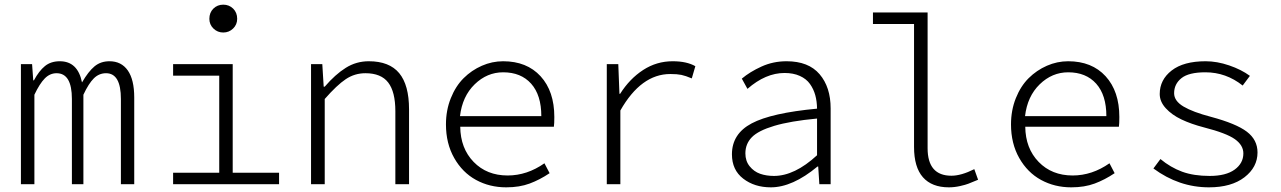

<svg xmlns="http://www.w3.org/2000/svg" viewBox="-20 -782 5436 815"><path d="M68.8 0V-509.8H116.2L121.1 -440.9H124Q145.5 -481 170.7 -501.5Q195.8 -522 233.9 -522Q310.1 -522 328.1 -432.1Q355 -478.5 381.1 -500.2Q407.2 -522 444.8 -522Q495.1 -522 522.5 -482.9Q549.8 -443.8 549.8 -368.2V0H493.2V-361.8Q493.2 -471.2 430.2 -471.2Q400.4 -471.2 378.4 -449.5Q356.4 -427.7 334 -379.9V0H285.2V-361.8Q285.2 -471.2 220.2 -471.2Q191.9 -471.2 170.2 -449.2Q148.4 -427.2 126 -379.9V0Z M868.7 -702.1Q868.7 -728.5 885.7 -745.4Q902.8 -762.2 927.7 -762.2Q952.6 -762.2 969.7 -745.4Q986.8 -728.5 986.8 -702.1Q986.8 -677.7 969.5 -660.9Q952.1 -644 927.7 -644Q903.3 -644 886 -660.9Q868.7 -677.7 868.7 -702.1ZM714.8 0V-48.8H910.6V-460.9H714.8V-509.8H967.8V-48.8H1164.6V0Z M1300.3 0V-509.8H1348.1L1354 -414.1H1358.4Q1403.3 -466.3 1447.8 -494.1Q1492.2 -522 1545.4 -522Q1632.8 -522 1674.6 -471.4Q1716.3 -420.9 1716.3 -317.9V0H1658.2V-310.1Q1658.2 -392.1 1627.9 -431.6Q1597.7 -471.2 1531.2 -471.2Q1485.4 -471.2 1447.8 -446Q1410.2 -420.9 1358.4 -361.8V0Z M2128.9 13.2Q2058.1 13.2 2000.5 -18.3Q1942.9 -49.8 1908 -111.3Q1873 -172.9 1873 -253.9Q1873 -314 1893.6 -365.2Q1914.1 -416.5 1948 -450.2Q1981.9 -483.9 2025.4 -502.9Q2068.8 -522 2115.7 -522Q2216.3 -522 2274.7 -458.3Q2333 -394.5 2333 -285.2Q2333 -257.3 2331.1 -244.1H1933.6Q1934.6 -152.3 1990.5 -94.7Q2046.4 -37.1 2134.8 -37.1Q2217.3 -37.1 2291 -88.9L2313 -46.9Q2271.5 -19 2228.3 -2.9Q2185.1 13.2 2128.9 13.2ZM1932.6 -289.1H2277.8Q2277.8 -378.4 2234.6 -426.8Q2191.4 -475.1 2115.7 -475.1Q2047.4 -475.1 1994.9 -424.1Q1942.4 -373 1932.6 -289.1Z M2555.7 0V-509.8H2604.5L2609.4 -383.8H2612.3Q2652.8 -447.8 2710 -484.9Q2767.1 -522 2835.4 -522Q2895 -522 2931.6 -501L2916.5 -449.2Q2890.1 -460.4 2872.3 -464.1Q2854.5 -467.8 2825.2 -467.8Q2701.2 -467.8 2613.3 -313V0Z M3252 13.2Q3182.6 13.2 3134.8 -23.7Q3086.9 -60.5 3086.9 -127Q3086.9 -213.9 3170.7 -258.3Q3254.4 -302.7 3448.2 -320.8Q3447.8 -352.1 3440.7 -377.9Q3433.6 -403.8 3418.2 -425.5Q3402.8 -447.3 3375.2 -459.7Q3347.7 -472.2 3310.1 -472.2Q3230 -472.2 3152.8 -404.8L3128.9 -448.2Q3163.1 -477.1 3212.4 -499.5Q3261.7 -522 3318.8 -522Q3412.1 -522 3459 -467Q3505.9 -412.1 3505.9 -321.8V0H3458L3453.1 -75.2H3450.2Q3343.8 13.2 3252 13.2ZM3265.1 -35.2Q3353 -35.2 3448.2 -123V-278.8Q3334.5 -268.1 3266.6 -247.8Q3198.7 -227.5 3171.4 -199.5Q3144 -171.4 3144 -130.9Q3144 -98.6 3162.1 -76.2Q3180.2 -53.7 3206.5 -44.4Q3232.9 -35.2 3265.1 -35.2Z M4007.8 13.2Q3935.5 13.2 3897.7 -29.5Q3859.9 -72.3 3859.9 -158.2V-680.2H3685.5V-729H3917.5V-152.8Q3917.5 -36.1 4018.6 -36.1Q4060.1 -36.1 4115.7 -64L4131.8 -19Q4102.1 -6.8 4090.6 -2.2Q4079.1 2.4 4055.2 7.8Q4031.2 13.2 4007.8 13.2Z M4527.3 13.2Q4456.5 13.2 4398.9 -18.3Q4341.3 -49.8 4306.4 -111.3Q4271.5 -172.9 4271.5 -253.9Q4271.5 -314 4292 -365.2Q4312.5 -416.5 4346.4 -450.2Q4380.4 -483.9 4423.8 -502.9Q4467.3 -522 4514.2 -522Q4614.7 -522 4673.1 -458.3Q4731.4 -394.5 4731.4 -285.2Q4731.4 -257.3 4729.5 -244.1H4332Q4333 -152.3 4388.9 -94.7Q4444.8 -37.1 4533.2 -37.1Q4615.7 -37.1 4689.5 -88.9L4711.4 -46.9Q4669.9 -19 4626.7 -2.9Q4583.5 13.2 4527.3 13.2ZM4331.1 -289.1H4676.3Q4676.3 -378.4 4633.1 -426.8Q4589.8 -475.1 4514.2 -475.1Q4445.8 -475.1 4393.3 -424.1Q4340.8 -373 4331.1 -289.1Z M5111.8 13.2Q4984.4 13.2 4876 -66.9L4905.8 -106.9Q4948.7 -71.3 4997.8 -53.2Q5046.9 -35.2 5114.7 -35.2Q5183.6 -35.2 5220.7 -62Q5257.8 -88.9 5257.8 -130.9Q5257.8 -165.5 5221.9 -191.2Q5186 -216.8 5090.8 -241.2Q5036.1 -255.4 4995.1 -274.9Q4954.1 -294.4 4928.5 -322.5Q4902.8 -350.6 4902.8 -382.8Q4902.8 -443.4 4953.4 -482.7Q5003.9 -522 5097.7 -522Q5146 -522 5197.5 -504.4Q5249 -486.8 5285.6 -460L5254.9 -418.9Q5184.1 -475.1 5096.7 -475.1Q5025.9 -475.1 4994.9 -450.2Q4963.9 -425.3 4963.9 -386.2Q4963.9 -353.5 5003.7 -329.8Q5043.5 -306.2 5120.1 -286.1Q5227.5 -257.3 5272.7 -222.9Q5317.9 -188.5 5317.9 -134.8Q5317.9 -72.3 5262.5 -29.5Q5207 13.2 5111.8 13.2Z"/></svg>

Font: Office Code Pro Light
Style: Regular
Weight: 300
Designer: Nathan Rutzky & Paul D. Hunt
Foundry: Adobe Systems Incorporated
Version: Version 1.004;PS 001.004;hotconv 1.0.70;makeotf.lib2.5.58329